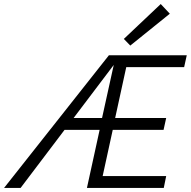

<svg xmlns="http://www.w3.org/2000/svg" viewBox="-54 -932 946 952"><path d="M788 -864 592 -706 560 -739 743 -912ZM859 -599H572L517 -347H770L757 -288H505L455 -59H770L758 0H377L440 -288H266L48 0H-34L486 -658H872ZM311 -347H452L510 -610Z"/></svg>

Font: EauTestInfant
Style: Italic
Weight: 400
Italic angle: -12°
Designer: Christian Thalmann (Catharsis Fonts)
Version: Version 0.001;PS 000.001;hotconv 1.0.88;makeotf.lib2.5.64775